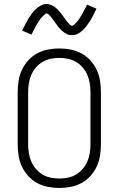

<svg xmlns="http://www.w3.org/2000/svg" viewBox="-20 -923 590 955"><path d="M275 12Q247 12 218.5 6.5Q190 1 165 -12.5Q140 -26 120.5 -47.5Q101 -69 89 -94.5Q77 -120 72.5 -148.5Q68 -177 68 -205V-465Q68 -493 72.5 -521.5Q77 -550 89 -575.5Q101 -601 120.5 -622.5Q140 -644 165 -657.5Q190 -671 218.5 -676.5Q247 -682 275 -682Q303 -682 331.5 -676.5Q360 -671 385 -657.5Q410 -644 429.5 -622.5Q449 -601 461 -575.5Q473 -550 477.5 -521.5Q482 -493 482 -465V-205Q482 -177 477.5 -148.5Q473 -120 461 -94.5Q449 -69 429.5 -47.5Q410 -26 385 -12.5Q360 1 331.5 6.5Q303 12 275 12ZM275 -35Q297 -35 318.5 -39.5Q340 -44 358.5 -55Q377 -66 391.5 -83Q406 -100 414.5 -120Q423 -140 426.5 -161.5Q430 -183 430 -205V-465Q430 -487 426.5 -508.5Q423 -530 414.5 -550Q406 -570 391.5 -587Q377 -604 358.5 -615Q340 -626 318.5 -630.5Q297 -635 275 -635Q253 -635 231.5 -630.5Q210 -626 191.5 -615Q173 -604 158.5 -587Q144 -570 135.5 -550Q127 -530 123.5 -508.5Q120 -487 120 -465V-205Q120 -183 123.5 -161.5Q127 -140 135.5 -120Q144 -100 158.5 -83Q173 -66 191.5 -55Q210 -44 231.5 -39.5Q253 -35 275 -35ZM338 -748Q332 -748 326 -749Q320 -750 314.5 -752.5Q309 -755 303.5 -758.5Q298 -762 293.5 -765.5Q289 -769 284.5 -773.5Q280 -778 276 -782.5Q272 -787 268 -792Q264 -797 260.5 -802Q257 -807 253 -812.5Q249 -818 245.5 -823Q242 -828 238 -833Q234 -838 230.5 -842Q227 -846 222 -851Q217 -856 212 -856Q208 -856 205 -853.5Q202 -851 199.5 -848.5Q197 -846 193 -842Q189 -838 187 -836Q185 -834 183.5 -832Q182 -830 180 -827.5Q178 -825 176 -822Q174 -819 172.5 -816Q171 -813 169 -810Q167 -807 164.5 -803.5Q162 -800 160 -796Q158 -792 156 -788Q154 -784 151.5 -779.5Q149 -775 146.5 -770.5Q144 -766 141.5 -761Q139 -756 137 -751L90 -771Q99 -789 107 -804.5Q115 -820 123 -833Q131 -846 138.5 -856Q146 -866 157.5 -877Q169 -888 182.5 -895.5Q196 -903 212 -903Q218 -903 224 -901.5Q230 -900 235.5 -898Q241 -896 246.5 -892.5Q252 -889 256.5 -885Q261 -881 265.5 -877Q270 -873 274 -868Q278 -863 282 -858Q286 -853 289.5 -848.5Q293 -844 297 -838.5Q301 -833 304.5 -827.5Q308 -822 312 -817.5Q316 -813 319.5 -809Q323 -805 328 -800Q333 -795 338 -795Q342 -795 345 -797.5Q348 -800 350.5 -802Q353 -804 357 -808.5Q361 -813 363 -815Q365 -817 366.5 -819Q368 -821 370 -823.5Q372 -826 374 -829Q376 -832 377.5 -835Q379 -838 381 -841Q383 -844 385.5 -847.5Q388 -851 390 -855Q392 -859 394 -863Q396 -867 398.5 -871.5Q401 -876 403.5 -880.5Q406 -885 408.5 -890Q411 -895 413 -900L460 -880Q451 -861 443 -845.5Q435 -830 427 -817.5Q419 -805 411.5 -795Q404 -785 392.5 -773.5Q381 -762 367.5 -755Q354 -748 338 -748Z"/></svg>

Font: Lode Dark Term
Style: Regular
Weight: 400
Monospace: yes
Designer: Belleve Invis
Foundry: Belleve Invis
Version: Version 29.2.0